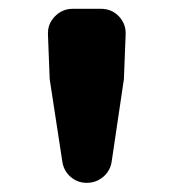

<svg xmlns="http://www.w3.org/2000/svg" viewBox="-20 -804 391 432"><path d="M120.1 -441.4 91.8 -626 87.9 -726.6Q86.9 -750 103.5 -767.1Q120.1 -784.2 143.6 -784.2H207Q231.4 -784.2 247.6 -767.1Q263.7 -750 262.7 -726.6L258.8 -626L231.4 -441.4Q228.5 -419.9 212.4 -406.2Q196.3 -392.6 175.3 -392.6Q154.3 -392.6 138.7 -406.2Q123 -419.9 120.1 -441.4Z"/></svg>

Font: Gen Jyuu Gothic Heavy
Style: Bold
Weight: 900
Designer: [Source Han Sans]
Ryoko NISHIZUKA  (kana & ideographs); Paul D. Hunt (Latin, Greek & Cyrillic); Wenlong ZHANG  (bopomofo
Version: Version 1.002.20150607